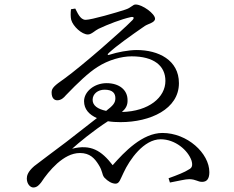

<svg xmlns="http://www.w3.org/2000/svg" viewBox="-20 -780 1040 852"><path d="M391 -337C391 -364 415 -382 444 -382C481 -382 492 -365 492 -344C492 -323 481 -311 451 -288C413 -296 391 -312 391 -337ZM295 -739C293 -723 293 -704 296 -692C304 -663 343 -627 370 -627C386 -627 402 -645 417 -652C459 -672 519 -695 560 -704C574 -707 577 -701 568 -691C516 -638 344 -488 267 -432C221 -400 209 -389 209 -370C209 -343 222 -335 234 -335C251 -335 263 -346 272 -357C326 -413 373 -458 413 -483C461 -514 519 -530 564 -530C663 -530 714 -488 714 -421C714 -348 641 -286 521 -283C537 -297 547 -312 546 -336C546 -381 509 -411 453 -411C398 -411 353 -373 353 -331C353 -295 376 -271 410 -256C369 -224 325 -190 274 -150C224 -112 156 -62 132 -43C103 -18 99 0 99 12C99 36 114 52 128 52C145 52 155 39 163 29C180 3 204 -28 234 -55C264 -81 297 -101 335 -101C379 -101 400 -77 417 -50C437 -19 431 -7 443 8C459 25 477 35 493 35C510 35 514 15 528 -13C555 -72 618 -162 693 -162C757 -162 814 -114 830 -67C836 -45 832 -35 818 -28C800 -16 767 -3 728 11L734 30C773 23 802 15 820 15C851 16 857 27 877 27C899 27 909 12 909 -16C909 -100 811 -190 701 -190C612 -190 532 -106 480 -47C430 -112 383 -141 300 -120C329 -146 391 -198 459 -242C477 -239 496 -238 515 -238C647 -238 774 -296 774 -411C774 -514 682 -558 587 -558C549 -558 500 -548 469 -538C457 -533 454 -538 464 -546C497 -577 561 -622 623 -665C639 -675 668 -680 668 -697C668 -719 612 -760 582 -760C568 -760 564 -746 535 -737C499 -725 386 -692 360 -692C335 -692 323 -726 314 -742Z"/></svg>

Font: Noto Serif CJK JP
Style: Regular
Weight: 400
Designer: Ryoko NISHIZUKA 西塚涼子 (kana & ideographs); Frank Grießhammer (Latin, Greek & Cyrillic); Wenlong ZHANG 张文龙 (bopomofo); San
Foundry: Adobe Systems Incorporated
Version: Version 1.000;PS 1;hotconv 16.6.53;makeotf.lib2.5.65590